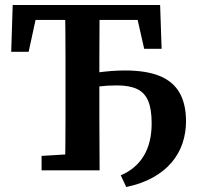

<svg xmlns="http://www.w3.org/2000/svg" viewBox="-20 -684 796 771"><path d="M25 -476 31 -664H623L629 -488H559L522 -651L578 -604H76L133 -651L95 -476ZM241 0Q242 -51 242.5 -101.5Q243 -152 243 -203.5Q243 -255 243 -306V-358Q243 -409 243 -460Q243 -511 242.5 -562Q242 -613 241 -664H380Q380 -614 379.5 -563Q379 -512 379 -461.5Q379 -411 379 -361V-307Q379 -256 379 -204.5Q379 -153 379.5 -102Q380 -51 380 0ZM487 67 465 20Q526 -6 557.5 -58.5Q589 -111 589 -189Q589 -246 575 -279Q561 -312 530.5 -326.5Q500 -341 450 -341Q410 -341 379 -337Q348 -333 320 -325V-384Q343 -389 368.5 -392.5Q394 -396 422.5 -398.5Q451 -401 482 -401Q567 -401 621 -379Q675 -357 701 -311.5Q727 -266 727 -197Q727 -151 713 -109Q699 -67 669.5 -32Q640 3 594.5 28.5Q549 54 487 67ZM147 0V-58L280 -66H296V0Z"/></svg>

Font: Source Serif 4 SemiBold
Style: Regular
Weight: 600
Designer: Frank Grießhammer
Foundry: Adobe Systems Incorporated
Version: Version 4.004;hotconv 1.0.116;makeotfexe 2.5.65601